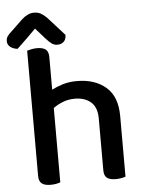

<svg xmlns="http://www.w3.org/2000/svg" viewBox="-89 -875 711 927"><g transform="rotate(-5 266.5 -411.5)"><path d="M378 -292Q378 -347 348.5 -372.5Q319 -398 271 -398Q239 -398 212.5 -387.5Q186 -377 166 -362V-2Q159 1 146.5 3.5Q134 6 119 6Q90 6 76 -5Q62 -16 62 -42V-649Q69 -651 82 -654Q95 -657 110 -657Q139 -657 152.5 -646Q166 -635 166 -609V-451Q189 -463 219.5 -472.5Q250 -482 288 -482Q375 -482 428.5 -436Q482 -390 482 -296V-2Q475 1 462 3.5Q449 6 435 6Q405 6 391.5 -5Q378 -16 378 -42ZM109 -752Q90 -733 66.5 -709.5Q43 -686 17 -662Q-4 -664 -18 -675Q-32 -686 -32 -703Q-32 -718 -24 -728.5Q-16 -739 0 -753L51 -802Q81 -829 110 -829Q129 -829 143 -821.5Q157 -814 172 -799L253 -709Q253 -688 241.5 -676.5Q230 -665 210 -665Q196 -665 184.5 -672.5Q173 -680 156 -699Z"/></g></svg>

Font: Baloo Da 2 Medium
Style: Regular
Weight: 500
Designer: Noopur Datye, Sulekha Rajkumar and Ek Type
Foundry: Ek Type
Version: Version 1.640;hotconv 1.0.111;makeotfexe 2.5.65597; ttfautoh